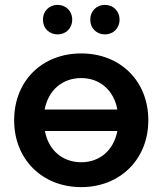

<svg xmlns="http://www.w3.org/2000/svg" viewBox="-20 -760 666 787"><path d="M313 -541C153 -541 38 -429 38 -267C38 -107 153 7 313 7C472 7 588 -107 588 -267C588 -428 473 -541 313 -541ZM313 -440C390 -440 447 -389 461 -311H163C178 -390 235 -440 313 -440ZM313 -95C240 -95 180 -140 164 -223H461C446 -144 389 -95 313 -95ZM410 -619C444 -619 470 -644 470 -679C470 -715 444 -740 410 -740C376 -740 350 -715 350 -679C350 -644 376 -619 410 -619ZM216 -619C250 -619 276 -644 276 -679C276 -715 250 -740 216 -740C182 -740 156 -715 156 -679C156 -644 182 -619 216 -619Z"/></svg>

Font: Chess Sans SemiBold
Style: Regular
Weight: 600
Designer: Wolf Bōese
Foundry: Wolf Bōese
Version: Version 7.223;Glyphs 3.3 (3306)